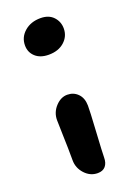

<svg xmlns="http://www.w3.org/2000/svg" viewBox="-140 -761 598 840"><g transform="rotate(-20 159.5 -341.5)"><path d="M141.1 -540Q101.6 -540 78.9 -560.8Q56.2 -581.5 56.2 -613.8Q56.2 -651.9 85.7 -677.5Q115.2 -703.1 160.2 -703.1Q198.7 -703.1 220 -680.4Q241.2 -657.7 241.2 -626Q241.2 -589.4 213.6 -564.7Q186 -540 141.1 -540ZM165 20Q130.4 20 105.2 -7.3Q80.1 -34.7 80.1 -70.8Q80.1 -128.9 78.1 -183.6Q76.2 -238.3 76.2 -258.8Q76.2 -294.4 100.8 -321.3Q125.5 -348.1 155.8 -348.1Q185.1 -348.1 204.8 -328.1Q224.6 -308.1 225.1 -272.9Q225.6 -250.5 219.7 -153.6Q213.9 -56.6 213.9 -35.2Q213.9 -9.3 201.4 5.4Q189 20 165 20Z"/></g></svg>

Font: Shantell Sans Irregular Bouncy
Style: Regular
Weight: 600
Designer: Stephen Nixon, Anya Danilova, Shantell Martin
Foundry: Arrow Type
Version: Version 1.006;[9816181b4]